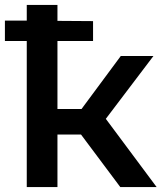

<svg xmlns="http://www.w3.org/2000/svg" viewBox="-25 -762 662 782"><path d="M305 -214H209V0H84V-595H-5V-678H84V-742H209V-677L354 -676V-595H209V-318H307L467 -534H600L406 -278L613 0H465Z"/></svg>

Font: mBank SemiBold
Style: Regular
Weight: 600
Designer: Julieta Ulanovsky
Foundry: Julieta Ulanovsky
Version: Version 7.200